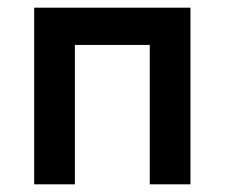

<svg xmlns="http://www.w3.org/2000/svg" viewBox="-20 -480 585 500"><path d="M175 0V-363H370V0H476V-460H69V0Z"/></svg>

Font: NM-font
Style: Medium
Weight: 500
Designer: ""
Foundry: ""
Version: ""